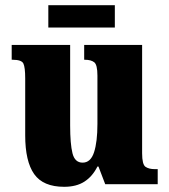

<svg xmlns="http://www.w3.org/2000/svg" viewBox="-20 -709 651 739"><path d="M227 10Q146 10 111.5 -39Q77 -88 77 -188V-407Q77 -450 70 -464.5Q63 -479 29 -479H25V-536H250V-226Q250 -155 259 -119Q268 -83 298 -83Q329 -83 342 -123Q355 -163 355 -232V-418Q355 -460 342.5 -469.5Q330 -479 307 -479H304V-536H527V-119Q527 -76 540 -67Q553 -58 576 -58H587V0H385L359 -68H355Q336 -30 305 -10Q274 10 227 10ZM166 -603V-689H422V-603Z"/></svg>

Font: Noto Serif Lao Condensed Black
Style: Regular
Weight: 900
Width: 3
Designer: Monotype Design Team
Foundry: Monotype Imaging Inc.
Version: Version 2.003; ttfautohint (v1.8.4.7-5d5b)